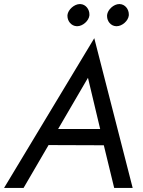

<svg xmlns="http://www.w3.org/2000/svg" viewBox="-45 -925 705 945"><path d="M482 -851C482 -849 482 -847 482 -845C482 -822 499 -797 527 -796C528 -796 529 -796 529 -796C556 -796 586 -822 589 -849C589 -851 589 -853 589 -855C589 -878 572 -904 544 -905C543 -905 542 -905 542 -905C515 -905 485 -878 482 -851ZM287 -851C287 -849 287 -847 287 -846C287 -822 305 -797 333 -796C334 -796 335 -796 335 -796C362 -796 392 -822 395 -849C395 -851 395 -853 395 -855C395 -878 378 -904 350 -905C349 -905 348 -905 348 -905C321 -905 290 -878 287 -851ZM-25 0H71L194 -211L466 -210L517 0H608L419 -737ZM388 -542 448 -290H241Z"/></svg>

Font: Jost
Style: Italic
Weight: 400
Italic angle: -5°
Version: Version 3.710